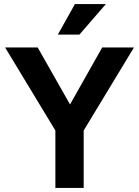

<svg xmlns="http://www.w3.org/2000/svg" viewBox="-20 -923 683 943"><path d="M5 -690H165L324 -410L482 -690H638L391 -282V0H252V-282ZM264 -753 348 -903H500L370 -753Z"/></svg>

Font: Radio Canada SemiBold
Style: Regular
Weight: 600
Designer: Charles Daoud, Etienne Aubert Bonn, Alexandre Saumier Demers, Jacques Le Bailly
Foundry: Radio-Canada
Version: Version 2.104; ttfautohint (v1.8.4.7-5d5b);gftools[0.9.28.de